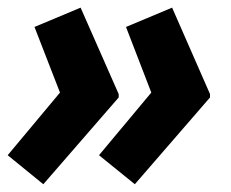

<svg xmlns="http://www.w3.org/2000/svg" viewBox="-20 -515 602 500"><path d="M526.9 -261.2 331.1 -35.2 237.8 -110.8 374 -273.9 308.1 -444.8 428.2 -495.1 526.9 -270ZM289.1 -261.2 92.8 -35.2 0 -110.8 136.2 -273.9 69.8 -444.8 189.9 -495.1 289.1 -270Z"/></svg>

Font: CAA NEO Sans
Style: Bold Italic
Weight: 700
Italic angle: -12°
Version: Version 1.10